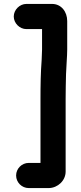

<svg xmlns="http://www.w3.org/2000/svg" viewBox="-20 -790 412 977"><path d="M114 -642H194V-538C194 -525 193 -507 192 -486C187 -421 186 -355 186 -286V39H126C91 39 62 68 62 103C62 138 91 167 126 167H229C274 166 314 129 314 83V-286C314 -330 315 -370 316 -413C317 -450 322 -504 322 -538V-683C322 -730 292 -770 245 -770H114C80 -770 50 -740 50 -706C50 -672 80 -642 114 -642Z"/></svg>

Font: Electronic
Style: SuThk
Weight: 900
Version: Version 1.011